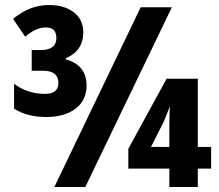

<svg xmlns="http://www.w3.org/2000/svg" viewBox="-20 -743 869 763"><path d="M196 0H319L663 -714H539ZM653 0H766V-73H819V-159H766V-430H642L490 -152V-73H653ZM163 -278Q236 -278 280 -311Q324 -344 324 -403Q324 -484 242 -507V-512Q311 -541 311 -615Q311 -665 273.5 -694Q236 -723 174 -723Q98 -723 32 -668L80 -597Q123 -634 162 -634Q204 -634 204 -592Q204 -544 141 -544H106V-462H150Q212 -462 212 -413Q212 -370 159 -370Q89 -370 36 -410V-311Q88 -278 163 -278ZM580 -159 628 -254Q633 -264 640 -282.5Q647 -301 655 -320Q654 -302 653.5 -283Q653 -264 653 -245V-159Z"/></svg>

Font: Noto Sans Display SemiCondensed Extra
Style: Regular
Weight: 800
Width: 4
Designer: Monotype Design Team
Foundry: Monotype Imaging Inc.
Version: Version 1.900